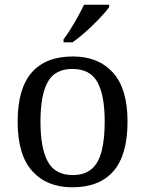

<svg xmlns="http://www.w3.org/2000/svg" viewBox="-20 -786 617 816"><path d="M287 10Q179 10 117 -59Q55 -128 55 -269Q55 -409 114.5 -477.5Q174 -546 290 -546Q398 -546 460 -477.5Q522 -409 522 -269Q522 -128 462.5 -59Q403 10 287 10ZM289 -42Q339 -42 369 -67.5Q399 -93 412 -144Q425 -195 425 -269Q425 -381 394 -437Q363 -493 288 -493Q213 -493 182.5 -437Q152 -381 152 -269Q152 -157 183 -99.5Q214 -42 289 -42ZM250 -619Q265 -638 281 -664Q297 -690 312 -717Q327 -744 337 -766H444V-756Q435 -743 417 -723Q399 -703 376.5 -681Q354 -659 331 -639.5Q308 -620 288 -606H250Z"/></svg>

Font: Noto Serif Kannada
Style: Regular
Weight: 400
Designer: Universal Thirst, Indian Type Foundry and the Monotype Design Team
Foundry: Monotype Imaging Inc.
Version: Version 2.003